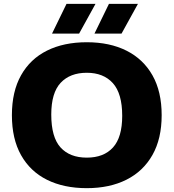

<svg xmlns="http://www.w3.org/2000/svg" viewBox="-20 -970 904 1000"><path d="M432 10Q312.5 10 225 -33.5Q137.5 -77 89.8 -161.8Q42 -246.5 42 -370Q42 -493.5 89.8 -578.2Q137.5 -663 225 -706.5Q312.5 -750 432 -750Q551.5 -750 639 -706Q726.5 -662 774.2 -577.5Q822 -493 822 -370Q822 -247.5 774 -162.8Q726 -78 638.5 -34Q551 10 432 10ZM432 -149Q520.5 -149 568.5 -202Q616.5 -255 616.5 -366.5Q616.5 -483 567.8 -537Q519 -591 432 -591Q345 -591 296 -538.8Q247 -486.5 247 -373.5Q247 -255.5 295.2 -202.2Q343.5 -149 432 -149ZM472 -795 547.5 -950H698.5L613 -795ZM251 -795 326.5 -950H477.5L392 -795Z"/></svg>

Font: Encode Sans SmExp XBd
Style: Regular
Weight: 800
Width: 6
Designer: Multiple Designers
Foundry: Impallari Type
Version: Version 3.002; ttfautohint (v1.8.3) -l 8 -r 50 -G 200 -x 14 